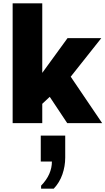

<svg xmlns="http://www.w3.org/2000/svg" viewBox="-20 -740 634 1154"><path d="M56 0V-720H234V-302L386 -511H589L405 -279L594 0H384L279 -158L234 -116V0ZM227 394V376Q260 342 276 305.5Q292 269 292 231H225V75H372V207Q372 259 355 308Q338 357 303 394Z"/></svg>

Font: Chivo Medium ExtraBold
Style: Regular
Weight: 800
Version: Version 2.002